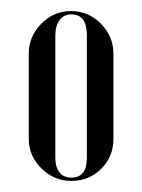

<svg xmlns="http://www.w3.org/2000/svg" viewBox="-20 -725 257 347"><path d="M108 -705Q140 -705 162.5 -682Q185 -659 185 -628V-474Q185 -442 163 -420Q141 -398 109 -398Q78 -398 55 -420.5Q32 -443 32 -474V-628Q32 -659 54.5 -682Q77 -705 108 -705ZM109 -699Q95 -699 87.5 -688.5Q80 -678 80 -661V-440Q80 -423 87.5 -413.5Q95 -404 109 -404Q137 -404 137 -440V-661Q137 -699 109 -699Z"/></svg>

Font: Moniqa SemBd Narrow Display
Style: Regular
Weight: 600
Width: 4
Designer: Rajesh Rajput
Foundry: Rajesh Rajput
Version: Version 1.000